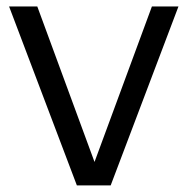

<svg xmlns="http://www.w3.org/2000/svg" viewBox="-20 -562 569 582"><path d="M213 0 7.5 -542.5H93L271.5 -57.5H261.5L440.5 -542.5H521L315.5 0Z"/></svg>

Font: Encode Sans Condensed Thin
Style: Regular
Weight: 400
Version: Version 3.002